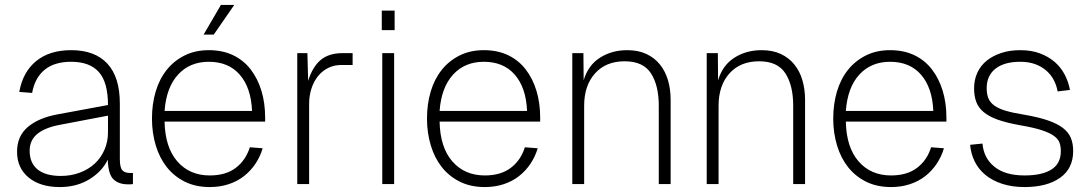

<svg xmlns="http://www.w3.org/2000/svg" viewBox="-20 -745 4412 777"><path d="M222 12Q143 12 96 -26.5Q49 -65 49 -131Q49 -194 92.5 -231Q136 -268 212 -282L417 -320Q417 -412 380 -453.5Q343 -495 268 -495Q200 -495 160.5 -462.5Q121 -430 110 -369L58 -373Q72 -453 126 -497.5Q180 -542 268 -542Q364 -542 414.5 -487.5Q465 -433 465 -326V-102Q465 -67 475 -56Q485 -45 507 -45H518V0Q513 1 508 1Q503 1 498 1Q460 1 439 -19.5Q418 -40 416 -99Q394 -52 342.5 -20Q291 12 222 12ZM226 -33Q268 -33 303.5 -46.5Q339 -60 364 -83.5Q389 -107 403 -139.5Q417 -172 417 -209V-277L223 -240Q163 -229 131.5 -203.5Q100 -178 100 -135Q100 -85 132.5 -59Q165 -33 226 -33Z M829 12Q772 12 728.5 -9.5Q685 -31 655.5 -68Q626 -105 610.5 -156Q595 -207 595 -265Q595 -324 610 -374.5Q625 -425 654.5 -462Q684 -499 727 -520.5Q770 -542 825 -542Q881 -542 923.5 -521.5Q966 -501 994.5 -464Q1023 -427 1038 -377.5Q1053 -328 1053 -269V-253H646Q648 -149 697.5 -92Q747 -35 829 -35Q894 -35 934.5 -66Q975 -97 991 -149L1043 -145Q1033 -111 1013.5 -82Q994 -53 967 -32Q940 -11 905 0.5Q870 12 829 12ZM1000 -296Q996 -390 950.5 -442.5Q905 -495 825 -495Q748 -495 700.5 -443Q653 -391 646 -296ZM804 -605 874 -725H928L845 -605Z M1183 0V-530H1224L1227 -418Q1245 -475 1278 -502.5Q1311 -530 1366 -530H1407V-482H1361Q1332 -482 1308 -470Q1284 -458 1267 -437Q1250 -416 1240.5 -387Q1231 -358 1231 -325V0Z M1527 0V-530H1575V0ZM1525 -623V-702H1577V-623Z M1942 12Q1885 12 1841.5 -9.5Q1798 -31 1768.5 -68Q1739 -105 1723.5 -156Q1708 -207 1708 -265Q1708 -324 1723 -374.5Q1738 -425 1767.5 -462Q1797 -499 1840 -520.5Q1883 -542 1938 -542Q1994 -542 2036.5 -521.5Q2079 -501 2107.5 -464Q2136 -427 2151 -377.5Q2166 -328 2166 -269V-253H1759Q1761 -149 1810.5 -92Q1860 -35 1942 -35Q2007 -35 2047.5 -66Q2088 -97 2104 -149L2156 -145Q2146 -111 2126.5 -82Q2107 -53 2080 -32Q2053 -11 2018 0.5Q1983 12 1942 12ZM2113 -296Q2109 -390 2063.5 -442.5Q2018 -495 1938 -495Q1861 -495 1813.5 -443Q1766 -391 1759 -296Z M2296 0V-530H2341L2342 -420Q2360 -481 2408 -511.5Q2456 -542 2518 -542Q2563 -542 2596 -526.5Q2629 -511 2651 -483.5Q2673 -456 2683.5 -419.5Q2694 -383 2694 -341V0H2646V-317Q2646 -399 2614.5 -448Q2583 -497 2508 -497Q2432 -497 2388 -448Q2344 -399 2344 -317V0Z M2840 0V-530H2885L2886 -420Q2904 -481 2952 -511.5Q3000 -542 3062 -542Q3107 -542 3140 -526.5Q3173 -511 3195 -483.5Q3217 -456 3227.5 -419.5Q3238 -383 3238 -341V0H3190V-317Q3190 -399 3158.5 -448Q3127 -497 3052 -497Q2976 -497 2932 -448Q2888 -399 2888 -317V0Z M3586 12Q3529 12 3485.5 -9.5Q3442 -31 3412.5 -68Q3383 -105 3367.5 -156Q3352 -207 3352 -265Q3352 -324 3367 -374.5Q3382 -425 3411.5 -462Q3441 -499 3484 -520.5Q3527 -542 3582 -542Q3638 -542 3680.5 -521.5Q3723 -501 3751.5 -464Q3780 -427 3795 -377.5Q3810 -328 3810 -269V-253H3403Q3405 -149 3454.5 -92Q3504 -35 3586 -35Q3651 -35 3691.5 -66Q3732 -97 3748 -149L3800 -145Q3790 -111 3770.5 -82Q3751 -53 3724 -32Q3697 -11 3662 0.5Q3627 12 3586 12ZM3757 -296Q3753 -390 3707.5 -442.5Q3662 -495 3582 -495Q3505 -495 3457.5 -443Q3410 -391 3403 -296Z M4126 12Q4076 12 4036 -1Q3996 -14 3968 -37Q3940 -60 3924.5 -91.5Q3909 -123 3906 -159L3956 -164Q3961 -105 4004.5 -70Q4048 -35 4126 -35Q4197 -35 4235 -59Q4273 -83 4273 -133Q4273 -153 4267.5 -168Q4262 -183 4244.5 -195.5Q4227 -208 4194.5 -218.5Q4162 -229 4109 -238Q4053 -248 4017 -261Q3981 -274 3960 -292Q3939 -310 3930.5 -333.5Q3922 -357 3922 -387Q3922 -422 3935 -450.5Q3948 -479 3972.5 -499Q3997 -519 4031.5 -530.5Q4066 -542 4109 -542Q4154 -542 4188.5 -529Q4223 -516 4248 -494.5Q4273 -473 4288.5 -443.5Q4304 -414 4310 -381L4260 -375Q4256 -399 4244.5 -421Q4233 -443 4214 -459.5Q4195 -476 4169 -485.5Q4143 -495 4109 -495Q4044 -495 4008.5 -467Q3973 -439 3973 -388Q3973 -364 3980 -347Q3987 -330 4004.5 -317.5Q4022 -305 4051 -296.5Q4080 -288 4124 -281Q4182 -271 4220 -258Q4258 -245 4281 -227.5Q4304 -210 4313.5 -187Q4323 -164 4323 -134Q4323 -63 4270 -25.5Q4217 12 4126 12Z"/></svg>

Font: Geist ExtLt
Style: Regular
Weight: 400
Designer: Basement.studio, Andrés Briganti, Mateo Zaragoza
Foundry: Basement.studio, Vercel, Andrés Briganti, Guido Ferreyra, Mateo Zaragoza
Version: Version 1.401